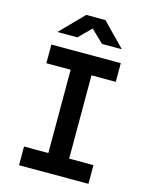

<svg xmlns="http://www.w3.org/2000/svg" viewBox="-137 -1036 874 1122"><g transform="rotate(15 300.0 -475.0)"><path d="M90 0V-113H237V-617H90V-730H510V-617H363V-113H510V0ZM105 -810 242 -950H358L495 -810H375L299 -883L226 -810Z"/></g></svg>

Font: Tiny
Style: Bold
Weight: 700
Monospace: yes
Designer: Philipp Nurullin, Konstantin Bulenkov
Foundry: JetBrains
Version: Version 2.251; ttfautohint (v1.8.4.7-5d5b)